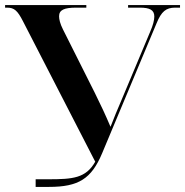

<svg xmlns="http://www.w3.org/2000/svg" viewBox="-20 -734 727 754"><path d="M120 0H172C289 0 339 -32 381 -132L595 -643C614 -689 632 -704 668 -704H687V-714H483V-704H529C568 -704 586 -695 586 -669C586 -655 581 -635 570 -610L455 -336C441 -304 428 -272 414 -236C395 -281 374 -326 352 -370L227 -619C216 -641 212 -658 212 -670C212 -695 232 -704 279 -704H319V-714H0V-704H8C36 -704 49 -692 70 -651L354 -99C317 -34 266 -30 169 -30H120Z"/></svg>

Font: Noto Serif Display SemiBold
Style: Regular
Weight: 600
Designer: Monotype Design Team
Foundry: Monotype Imaging Inc.
Version: Version 2.009